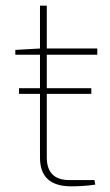

<svg xmlns="http://www.w3.org/2000/svg" viewBox="-20 -651 387 677"><path d="M145 -458V-340H302V-320H145V-96Q145 -16 225 -16H313L316 0Q276 6 231 6Q121 6 121 -95V-320H47V-340H121V-458H34V-475L121 -480V-631H145V-480H323V-458Z"/></svg>

Font: Exo 2.0 Thin
Style: Regular
Weight: 250
Designer: Natanael Gama
Version: Version 1.001;PS 001.001;hotconv 1.0.70;makeotf.lib2.5.58329